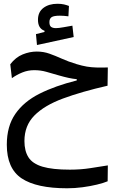

<svg xmlns="http://www.w3.org/2000/svg" viewBox="-20 -700 626 1032"><path d="M340.8 312Q176.3 312 96.4 258.8Q16.6 205.6 16.6 77.6Q16.6 -21.5 62.3 -87.6Q107.9 -153.8 192.4 -196.3Q276.9 -238.8 392.6 -267.6V-274.4Q371.1 -276.4 347.9 -281.5Q324.7 -286.6 297.4 -294.4Q258.8 -305.7 228.3 -314.2Q197.8 -322.8 164.1 -322.8Q129.9 -322.8 99.9 -310.5Q69.8 -298.3 43.9 -279.8L35.2 -354.5Q64 -392.1 101.8 -407.5Q139.6 -422.9 177.7 -422.9Q213.9 -422.9 245.6 -411.6Q277.3 -400.4 311.8 -384.8Q346.2 -369.1 391.1 -355.5Q421.9 -346.2 446.8 -342Q471.7 -337.9 498 -337.2Q524.4 -336.4 559.6 -337.4L558.1 -239.3Q418.5 -207.5 318.4 -170.4Q218.3 -133.3 164.8 -79.1Q111.3 -24.9 111.3 58.1Q111.3 111.8 133.3 146Q155.3 180.2 208.7 196Q262.2 211.9 355.5 211.9Q415 211.9 466.8 203.6Q518.6 195.3 559.6 189L558.6 274.4Q536.6 283.7 501.2 292.2Q465.8 300.8 424.1 306.4Q382.3 312 340.8 312ZM178.7 -458 173.3 -516.6 219.2 -528.3V-534.7Q184.1 -546.9 184.1 -593.8Q184.1 -635.3 213.4 -657.5Q242.7 -679.7 288.6 -679.7Q309.1 -679.7 323.7 -676.3Q338.4 -672.9 350.6 -668L347.7 -612.3Q321.3 -615.7 301.8 -615.7Q269.5 -615.7 257.6 -607.9Q245.6 -600.1 245.6 -581.1Q245.6 -562.5 254.4 -555.7Q263.2 -548.8 280.8 -548.8Q294.9 -548.8 321 -553.5Q347.2 -558.1 369.1 -562L376 -501Z"/></svg>

Font: Cascadia Code NF
Style: Regular
Weight: 400
Monospace: yes
Designer: Aaron Bell
Foundry: Saja Typeworks
Version: Version 2404.023; ttfautohint (v1.8.4)